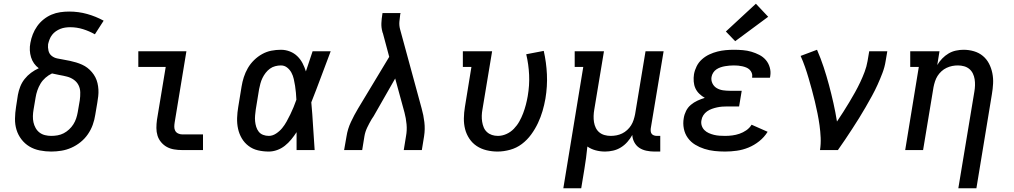

<svg xmlns="http://www.w3.org/2000/svg" viewBox="-20 -805 5440 1030"><path d="M255 8Q224 8 193.5 2Q163 -4 138 -19Q113 -34 95 -57.5Q77 -81 68.5 -109Q60 -137 60.5 -168.5Q61 -200 66 -231L76 -296Q80 -318 88.5 -340Q97 -362 112 -381Q127 -400 146.5 -414.5Q166 -429 188 -439Q173 -450 162.5 -465Q152 -480 146.5 -498Q141 -516 140 -535.5Q139 -555 143 -575Q147 -598 156 -621Q165 -644 179.5 -664.5Q194 -685 214 -701Q234 -717 256.5 -726.5Q279 -736 303 -739.5Q327 -743 351 -743Q401 -743 447.5 -730Q494 -717 536 -694L489 -621Q459 -638 425.5 -648.5Q392 -659 356 -659Q343 -659 329.5 -657Q316 -655 303.5 -650Q291 -645 279.5 -637Q268 -629 259.5 -618Q251 -607 246 -594Q241 -581 238 -568Q236 -551 240 -533.5Q244 -516 257 -505.5Q270 -495 287 -491.5Q304 -488 321.5 -485Q339 -482 355.5 -478.5Q372 -475 388.5 -470Q405 -465 420.5 -458Q436 -451 449 -441Q462 -431 473 -418Q484 -405 491.5 -390.5Q499 -376 503 -359Q507 -342 508 -324.5Q509 -307 507 -289Q505 -271 502 -254L491 -189Q487 -162 477.5 -135.5Q468 -109 451.5 -85Q435 -61 412 -42.5Q389 -24 363 -12.5Q337 -1 309.5 3.5Q282 8 255 8ZM255 -76Q272 -76 289 -79Q306 -82 321.5 -90Q337 -98 350.5 -110.5Q364 -123 373.5 -138Q383 -153 388.5 -169.5Q394 -186 397 -203L408 -267Q411 -289 410.5 -310Q410 -331 401 -348.5Q392 -366 375.5 -377.5Q359 -389 339.5 -394Q320 -399 299.5 -402.5Q279 -406 259 -411Q240 -402 224 -388Q208 -374 197.5 -356.5Q187 -339 180.5 -320Q174 -301 171 -282L160 -217Q157 -200 156.5 -182.5Q156 -165 159.5 -149Q163 -133 171 -118.5Q179 -104 192 -94Q205 -84 221.5 -80Q238 -76 255 -76Z M957 0Q935 0 914 -3.5Q893 -7 875.5 -16.5Q858 -26 844.5 -42Q831 -58 825 -77.5Q819 -97 819 -118.5Q819 -140 822 -162L869 -446H722V-530H980L917 -148Q915 -136 915 -124.5Q915 -113 920 -103.5Q925 -94 935.5 -89Q946 -84 957 -84H1069V0Z M1422 8Q1392 8 1364 1.5Q1336 -5 1313.5 -22Q1291 -39 1277 -63Q1263 -87 1257 -114.5Q1251 -142 1252 -172Q1253 -202 1258 -231L1276 -341Q1280 -366 1288 -391Q1296 -416 1309.5 -439.5Q1323 -463 1343 -482.5Q1363 -502 1386.5 -515Q1410 -528 1435.5 -533Q1461 -538 1487 -538Q1512 -538 1535 -529Q1558 -520 1575 -503.5Q1592 -487 1603 -466Q1614 -445 1621 -422Q1630 -449 1639 -476Q1648 -503 1657 -530H1754Q1728 -462 1702.5 -393Q1677 -324 1650 -256Q1656 -192 1659.5 -128Q1663 -64 1668 0H1571Q1571 -24 1571 -48Q1571 -72 1571 -96Q1558 -76 1542.5 -57Q1527 -38 1508 -23Q1489 -8 1466.5 0Q1444 8 1422 8ZM1422 -76Q1442 -76 1461 -88.5Q1480 -101 1493.5 -117.5Q1507 -134 1517.5 -153Q1528 -172 1537.5 -191.5Q1547 -211 1555 -230.5Q1563 -250 1570 -270Q1569 -289 1567.5 -307.5Q1566 -326 1563 -344.5Q1560 -363 1556 -381Q1552 -399 1543.5 -415Q1535 -431 1520.5 -442.5Q1506 -454 1487 -454Q1472 -454 1456.5 -450Q1441 -446 1428 -436.5Q1415 -427 1405 -414Q1395 -401 1388 -386.5Q1381 -372 1377 -357Q1373 -342 1370 -327L1352 -217Q1350 -202 1348.5 -186Q1347 -170 1348.5 -154.5Q1350 -139 1354.5 -124.5Q1359 -110 1368 -98.5Q1377 -87 1391.5 -81.5Q1406 -76 1422 -76Z M1826 0 1839 -74Q1845 -113 1862.5 -150.5Q1880 -188 1901 -223L2068 -500L2034 -627Q2033 -629 2032 -631.5Q2031 -634 2031 -636Q2025 -658 2026 -681Q2027 -704 2031 -728L2032 -735H2129L2127 -728Q2124 -708 2122.5 -688Q2121 -668 2126 -649L2242 -223Q2252 -188 2256.5 -150Q2261 -112 2255 -74L2243 0H2146L2158 -74Q2164 -106 2161 -138.5Q2158 -171 2150 -201L2100 -384L1984 -181Q1981 -177 1979 -173.5Q1977 -170 1974 -166Q1961 -144 1950 -121Q1939 -98 1935 -74L1923 0Z M2649 8Q2619 8 2590 1Q2561 -6 2537.5 -21.5Q2514 -37 2498 -61Q2482 -85 2475 -112.5Q2468 -140 2468.5 -170.5Q2469 -201 2474 -231L2509 -446H2463V-530H2620L2568 -217Q2565 -201 2564.5 -184.5Q2564 -168 2566.5 -152Q2569 -136 2575 -121.5Q2581 -107 2592.5 -96.5Q2604 -86 2619 -81Q2634 -76 2651 -76Q2674 -76 2696.5 -86Q2719 -96 2736.5 -114Q2754 -132 2766 -153.5Q2778 -175 2786.5 -197.5Q2795 -220 2801 -243Q2807 -266 2811 -289Q2821 -347 2818.5 -403Q2816 -459 2803 -514L2897 -532Q2911 -470 2914 -406Q2917 -342 2906 -276Q2900 -242 2890.5 -209.5Q2881 -177 2866 -145Q2851 -113 2829.5 -83.5Q2808 -54 2779.5 -32.5Q2751 -11 2716.5 -1.5Q2682 8 2649 8Z M3002 205 3109 -446H3063V-530H3220L3168 -217Q3165 -200 3164.5 -183Q3164 -166 3166.5 -150Q3169 -134 3176 -119.5Q3183 -105 3195 -95Q3207 -85 3223 -80.5Q3239 -76 3256 -76Q3272 -76 3287.5 -79Q3303 -82 3317.5 -89Q3332 -96 3344.5 -107.5Q3357 -119 3365.5 -132.5Q3374 -146 3379 -161.5Q3384 -177 3387 -192L3443 -530H3540L3471 -116Q3470 -108 3471 -100Q3472 -92 3476.5 -86.5Q3481 -81 3488.5 -78.5Q3496 -76 3504 -76H3522V8H3490Q3469 8 3447.5 3.5Q3426 -1 3409.5 -12Q3393 -23 3383 -41.5Q3373 -60 3372 -81Q3361 -61 3345.5 -43.5Q3330 -26 3310.5 -14Q3291 -2 3269 3Q3247 8 3226 8Q3200 8 3175.5 1.5Q3151 -5 3131 -19Q3128 12 3124 42Q3120 72 3115 102L3098 205Z M3870 8Q3841 8 3813 5Q3785 2 3758.5 -6.5Q3732 -15 3709 -29Q3686 -43 3670 -65Q3654 -87 3648.5 -115Q3643 -143 3648 -171Q3651 -191 3660.5 -210Q3670 -229 3686 -242.5Q3702 -256 3721.5 -265Q3741 -274 3761 -280Q3745 -289 3731.5 -302Q3718 -315 3710.5 -331.5Q3703 -348 3701.5 -368Q3700 -388 3703 -407Q3707 -429 3717.5 -450Q3728 -471 3746 -487Q3764 -503 3785.5 -513Q3807 -523 3829 -528.5Q3851 -534 3873 -536Q3895 -538 3917 -538Q3941 -538 3965 -536Q3989 -534 4011 -527.5Q4033 -521 4053.5 -510.5Q4074 -500 4088.5 -483Q4103 -466 4109.5 -443Q4116 -420 4112 -397Q4112 -395 4111.5 -393Q4111 -391 4110 -388H4015Q4015 -389 4015 -390Q4015 -391 4015 -392Q4017 -403 4013 -413.5Q4009 -424 4001 -431.5Q3993 -439 3983 -443Q3973 -447 3962 -449.5Q3951 -452 3940 -453Q3929 -454 3917 -454Q3905 -454 3893.5 -453Q3882 -452 3870 -450Q3858 -448 3846 -444Q3834 -440 3823.5 -433Q3813 -426 3806 -415Q3799 -404 3797 -392Q3794 -374 3802 -357.5Q3810 -341 3825.5 -332Q3841 -323 3859.5 -320.5Q3878 -318 3896 -318H3959L3945 -234H3882Q3868 -234 3854.5 -233Q3841 -232 3827 -229Q3813 -226 3799 -221Q3785 -216 3773 -207.5Q3761 -199 3753 -186.5Q3745 -174 3743 -160Q3740 -145 3744.5 -131Q3749 -117 3759 -107Q3769 -97 3782.5 -91Q3796 -85 3810.5 -81.5Q3825 -78 3840 -77Q3855 -76 3870 -76Q3889 -76 3908.5 -78.5Q3928 -81 3947 -87.5Q3966 -94 3983.5 -106Q4001 -118 4012 -136L4098 -98Q4080 -69 4053 -47.5Q4026 -26 3995.5 -13.5Q3965 -1 3933 3.5Q3901 8 3870 8ZM3924 -584 3874 -636 4035 -785 4101 -715Z M4379 0Q4384 -33 4382.5 -66.5Q4381 -100 4376.5 -132.5Q4372 -165 4365.5 -197Q4359 -229 4351.5 -260.5Q4344 -292 4335.5 -323Q4327 -354 4318 -385Q4309 -416 4298.5 -446Q4288 -476 4275 -505L4363 -538Q4383 -492 4398.5 -445Q4414 -398 4427 -349.5Q4440 -301 4451 -252Q4462 -203 4470 -153Q4487 -178 4503.5 -204Q4520 -230 4536 -256.5Q4552 -283 4567 -310Q4582 -337 4595 -364.5Q4608 -392 4618.5 -420Q4629 -448 4634 -477L4643 -530H4740L4731 -477Q4726 -445 4714 -413.5Q4702 -382 4688 -351Q4674 -320 4657.5 -290Q4641 -260 4624 -230.5Q4607 -201 4589 -172Q4571 -143 4552 -114Q4533 -85 4514 -56.5Q4495 -28 4475 0Z M5121 205 5207 -313Q5210 -330 5210.5 -347Q5211 -364 5208.5 -380Q5206 -396 5199 -410.5Q5192 -425 5180 -435Q5168 -445 5152 -449.5Q5136 -454 5119 -454Q5103 -454 5088 -451Q5073 -448 5058 -441Q5043 -434 5030.5 -422.5Q5018 -411 5009.5 -397.5Q5001 -384 4996 -368.5Q4991 -353 4988 -338L4932 0H4836L4909 -446H4863V-530H5020L5008 -456Q5019 -475 5034.5 -491Q5050 -507 5068.5 -518Q5087 -529 5108 -533.5Q5129 -538 5149 -538Q5178 -538 5205 -530Q5232 -522 5252.5 -505Q5273 -488 5285.5 -464Q5298 -440 5303.5 -412.5Q5309 -385 5307.5 -356.5Q5306 -328 5301 -299L5218 205Z"/></svg>

Font: Iosevka Curly Slab MdEx
Style: Italic
Weight: 500
Width: 7
Italic angle: -9°
Monospace: yes
Designer: Belleve Invis
Foundry: Belleve Invis
Version: Version 11.0.0; ttfautohint (v1.8.3)